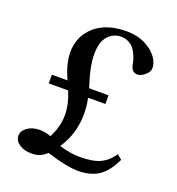

<svg xmlns="http://www.w3.org/2000/svg" viewBox="-127 -773 833 902"><g transform="rotate(20 289.5 -321.5)"><path d="M92.8 -313.5V-356.9H170.9Q137.7 -429.7 137.7 -485.8Q137.7 -543.5 167.2 -585.7Q196.8 -627.9 244.4 -648.4Q292 -668.9 350.6 -668.9Q409.7 -668.9 450.9 -647Q492.2 -625 512.2 -592.8Q526.4 -569.3 526.4 -546.9Q526.4 -528.8 506.8 -512Q487.3 -495.1 469.2 -495.1Q440.4 -495.1 433.1 -531.7Q431.2 -543.5 428 -554.4Q424.8 -565.4 417.5 -581.3Q410.2 -597.2 400.6 -608.4Q391.1 -619.6 374.8 -627.9Q358.4 -636.2 338.4 -636.2Q299.8 -636.2 273.2 -606.9Q246.6 -577.6 246.6 -515.6Q246.6 -458 271 -383.3Q273.9 -374.5 278.8 -356.9H376V-313.5H289.6Q297.9 -274.9 297.9 -234.4Q297.9 -135.3 244.1 -55.7Q299.8 -38.6 347.7 -38.6Q412.6 -38.6 449 -55.7Q485.4 -72.8 511.7 -111.8L535.6 -92.3Q524.4 -69.8 514.6 -54.2Q504.9 -38.6 489.7 -22.5Q474.6 -6.3 457.8 3.4Q440.9 13.2 416.7 19.5Q392.6 25.9 362.8 25.9Q304.7 25.9 204.1 -6.3Q172.9 23.9 129.9 23.9Q91.8 23.9 67.4 7.3Q43 -9.3 43 -34.2Q43 -59.6 68.1 -76.7Q93.3 -93.8 128.9 -93.8Q159.2 -93.8 184.6 -83Q215.3 -139.6 215.3 -199.7Q215.3 -252.9 189.9 -313.5Z"/></g></svg>

Font: Elstob 10pt Medium
Style: Regular
Weight: 500
Designer: Peter S. Baker
Version: Version 1.015